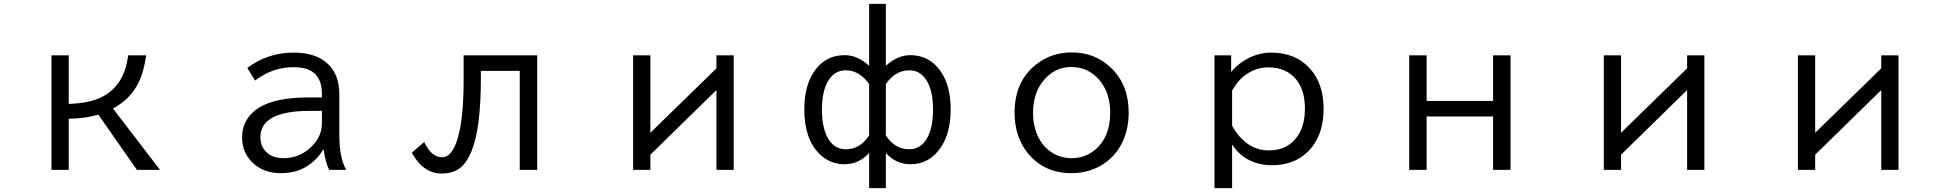

<svg xmlns="http://www.w3.org/2000/svg" viewBox="-20 -850 10040 989"><path d="M245.1 -564.9H334V-314.9Q431.6 -317.9 491.7 -344.2Q619.6 -399.9 640.1 -564.9H732.9Q719.2 -468.3 685.1 -408.2Q643.6 -335 562 -291L804.2 24.9H685.1L486.8 -259.3Q420.4 -239.7 334 -238.3V24.9H245.1Z M1638.2 -348.1V-367.2Q1638.2 -437.5 1599.6 -472.2Q1564.5 -503.9 1491.2 -503.9Q1383.8 -503.9 1293.9 -435.1L1253.9 -500Q1358.4 -579.1 1492.7 -579.1Q1614.7 -579.1 1676.8 -513.2Q1728 -458.5 1728 -362.8V-150.9Q1728 -38.6 1763.2 24.9H1675.3Q1656.2 -15.6 1647 -79.1H1644Q1616.2 -29.3 1562 5.9Q1506.8 42 1425.8 42Q1341.3 42 1285.6 -7.8Q1227.1 -60.5 1227.1 -142.1Q1227.1 -239.7 1312.5 -294.4Q1397 -348.1 1569.8 -348.1ZM1638.2 -278.8H1575.2Q1321.3 -278.8 1321.3 -143.1Q1321.3 -99.1 1348.6 -69.8Q1381.8 -35.2 1439.9 -35.2Q1515.1 -35.2 1571.8 -83Q1638.2 -138.7 1638.2 -214.8Z M2368.2 -564.9H2747.1V24.9H2657.2V-484.9H2457V-446.8Q2457 -190.4 2409.7 -73.2Q2386.2 -14.6 2353 12.7Q2314.9 43.9 2255.4 43.9Q2160.2 43.9 2101.1 -63L2165 -118.7Q2202.1 -40 2257.3 -40Q2309.1 -40 2337.9 -138.7Q2368.2 -241.2 2368.2 -440.9Z M3241.2 -564.9H3330.1V-166L3670.4 -498V-564.9H3759.3V24.9H3670.4V-386.2L3330.1 -53.2V24.9H3241.2Z M4457 -830.1H4543V-511.2Q4603 -565.9 4669.4 -565.9Q4766.6 -565.9 4824.7 -483.9Q4877 -409.2 4877 -286.1Q4877 -166 4826.2 -90.8Q4767.6 -3.9 4669.4 -3.9Q4596.2 -3.9 4543 -62V119.1H4457V-62Q4403.8 -3.9 4330.1 -3.9Q4256.8 -3.9 4202.6 -55.7Q4123 -132.8 4123 -286.1Q4123 -403.3 4170.4 -476.6Q4228.5 -565.9 4331.1 -565.9Q4396.5 -565.9 4457 -511.2ZM4457 -417Q4406.7 -487.8 4336.4 -487.8Q4277.3 -487.8 4244.6 -431.2Q4213.9 -377.9 4213.9 -285.6Q4213.9 -200.2 4239.7 -147.5Q4272.5 -81.1 4336.9 -81.1Q4411.1 -81.1 4457 -152.8ZM4543 -417V-152.8Q4588.9 -81.1 4663.1 -81.1Q4719.7 -81.1 4752.4 -133.3Q4786.1 -188 4786.1 -285.2Q4786.1 -371.1 4759.8 -423.3Q4727.1 -487.8 4663.6 -487.8Q4592.3 -487.8 4543 -417Z M5501.5 -580.1Q5622.1 -580.1 5705.6 -498Q5793.9 -411.6 5793.9 -270.5Q5793.9 -188 5763.7 -122.1Q5724.6 -37.6 5645 5.9Q5579.1 42 5499.5 42Q5356 42 5272 -64Q5206.1 -147 5206.1 -270.5Q5206.1 -431.6 5318.4 -519Q5397 -580.1 5501.5 -580.1ZM5499 -504.9Q5409.7 -504.9 5351.6 -430.7Q5301.3 -366.7 5301.3 -269Q5301.3 -199.7 5327.1 -146.5Q5351.6 -95.2 5396 -65.9Q5442.9 -35.2 5500.5 -35.2Q5570.3 -35.2 5623.5 -80.6Q5698.7 -145.5 5698.7 -269.5Q5698.7 -374.5 5640.6 -440.4Q5583.5 -504.9 5499 -504.9Z M6321.8 -564.9V-480Q6359.4 -524.4 6409.7 -549.8Q6466.8 -579.1 6527.8 -579.1Q6654.8 -579.1 6730 -494.1Q6797.9 -417.5 6797.9 -289.6Q6797.9 -175.8 6745.1 -102.1Q6671.4 1 6530.3 1Q6451.2 1 6389.6 -40Q6352.1 -65.9 6326.7 -106V119.1H6235.8V-564.9ZM6326.7 -202.1Q6398.9 -75.2 6515.6 -75.2Q6614.3 -75.2 6664.6 -149.9Q6701.7 -204.6 6701.7 -291Q6701.7 -382.3 6659.2 -437.5Q6608.4 -502.9 6512.2 -502.9Q6459.5 -502.9 6411.6 -474.6Q6358.9 -443.4 6326.7 -382.8Z M7238.8 -564.9H7328.6V-330.1H7670.9V-564.9H7760.7V24.9H7670.9V-250H7328.6V24.9H7238.8Z M8241.2 -564.9H8330.1V-166L8670.4 -498V-564.9H8759.3V24.9H8670.4V-386.2L8330.1 -53.2V24.9H8241.2Z M9241.2 -564.9H9330.1V-166L9670.4 -498V-564.9H9759.3V24.9H9670.4V-386.2L9330.1 -53.2V24.9H9241.2Z"/></svg>

Font: BIZ UDGothic
Style: Regular
Weight: 400
Monospace: yes
Designer: TypeBank Co., Ltd.
Foundry: Morisawa Inc.
Version: Version 1.05